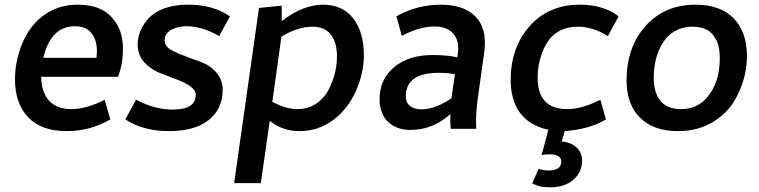

<svg xmlns="http://www.w3.org/2000/svg" viewBox="-20 -550 3241 820"><path d="M264 10Q366 10 451 -40L427 -124Q349 -84 285 -84Q222 -84 189.5 -120Q157 -156 156 -222H484Q505 -275 505 -342Q505 -417 467 -464Q419 -530 312 -530Q231 -530 170.5 -487.5Q110 -445 77 -369Q44 -291 44 -211Q44 -108 100.5 -49Q157 10 264 10ZM392 -303H165Q197 -438 300 -438Q347 -438 370.5 -409Q394 -380 394 -330Z M931 -166Q931 -208 905 -239Q879 -270 839 -285L779 -307Q771 -311 755.5 -316Q740 -321 731 -327Q683 -346 683 -378Q684 -409 716 -425Q743 -438 777 -438Q843 -438 916 -396L962 -480Q890 -530 785 -530Q647 -530 594 -445Q568 -405 568 -359Q568 -283 656 -241L715 -218Q738 -210 756 -202Q775 -194 789 -184Q816 -166 816 -144Q816 -82 716 -82Q641 -82 561 -124L515 -40Q592 10 702 10Q812 10 871.5 -37.5Q931 -85 931 -166Z M1094 232 1132 -34Q1187 10 1259 10Q1338 10 1401 -36Q1464 -82 1500 -161Q1534 -239 1534 -314Q1534 -413 1488.5 -471.5Q1443 -530 1360 -530Q1275 -530 1183 -460V-526L1086 -516L980 232ZM1250 -84Q1202 -84 1143 -115L1182 -394Q1253 -436 1314 -436Q1366 -436 1392.5 -403Q1419 -370 1419 -310Q1419 -248 1396 -195Q1377 -143 1339 -113.5Q1301 -84 1250 -84Z M1733 5Q1828 5 1904 -63L1903 -30L1905 0H2014L2013 -34Q2013 -78 2021 -133L2047 -319Q2051 -351 2051 -365Q2051 -446 2001.5 -488Q1952 -530 1863 -530Q1760 -530 1673 -480L1696 -397Q1773 -437 1836 -437Q1883 -437 1910 -412.5Q1937 -388 1937 -343Q1937 -328 1933 -305Q1893 -315 1828 -315Q1725 -315 1663 -263Q1601 -211 1601 -125Q1601 -75 1629 -38Q1668 5 1733 5ZM1780 -83Q1749 -83 1731 -97.5Q1713 -112 1713 -140L1714 -155Q1726 -239 1854 -239Q1890 -239 1923 -233L1908 -130Q1838 -83 1780 -83Z M2329 250Q2392 250 2429 217.5Q2466 185 2466 135Q2466 102 2442.5 80Q2419 58 2379 54L2392 10Q2498 2 2568 -40L2544 -124Q2466 -84 2402 -84Q2276 -84 2276 -220Q2276 -269 2292.5 -317Q2309 -365 2336 -393Q2379 -436 2448 -436Q2512 -436 2576 -396L2622 -480Q2559 -530 2455 -530Q2324 -530 2242.5 -439Q2161 -348 2161 -207Q2161 -137 2190 -84Q2233 -14 2322 4L2293 113Q2304 109 2326 109Q2377 109 2377 140Q2377 178 2323 178Q2298 178 2280 171L2253 234Q2267 240 2286 246Q2305 250 2329 250Z M2888 -84Q2829 -84 2800.5 -119.5Q2772 -155 2772 -215Q2772 -322 2825 -387Q2870 -436 2937 -436Q3009 -436 3035 -386Q3054 -358 3054 -300Q3054 -197 2999 -133Q2957 -84 2888 -84ZM2875 10Q2967 10 3034.5 -35Q3102 -80 3133 -151Q3170 -227 3170 -311Q3170 -414 3113 -472Q3056 -530 2950 -530Q2819 -530 2737.5 -439.5Q2656 -349 2656 -206Q2656 -104 2714 -47Q2772 10 2875 10Z"/></svg>

Font: Brisa Sans Medium
Style: Italic
Weight: 600
Italic angle: -8°
Designer: Dalton Maag Ltd
Foundry: Dalton Maag Ltd
Version: Version 1.101;July 10, 2019;FontCreator 11.5.0.2425 64-bit